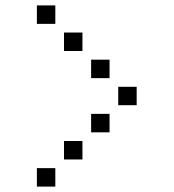

<svg xmlns="http://www.w3.org/2000/svg" viewBox="-20 -704 640 708"><path d="M117 -684Q116 -684 116 -684Q116 -684 116 -683V-617Q116 -616 116 -616Q116 -616 117 -616H183Q184 -616 184 -616Q184 -616 184 -617V-683Q184 -684 184 -684Q184 -684 183 -684ZM217 -584Q216 -584 216 -584Q216 -584 216 -583V-517Q216 -516 216 -516Q216 -516 217 -516H283Q284 -516 284 -516Q284 -516 284 -517V-583Q284 -584 284 -584Q284 -584 283 -584ZM317 -484Q316 -484 316 -484Q316 -484 316 -483V-417Q316 -416 316 -416Q316 -416 317 -416H383Q384 -416 384 -416Q384 -416 384 -417V-483Q384 -484 384 -484Q384 -484 383 -484ZM417 -384Q416 -384 416 -384Q416 -384 416 -383V-317Q416 -316 416 -316Q416 -316 417 -316H483Q484 -316 484 -316Q484 -316 484 -317V-383Q484 -384 484 -384Q484 -384 483 -384ZM317 -284Q316 -284 316 -284Q316 -284 316 -283V-217Q316 -216 316 -216Q316 -216 317 -216H383Q384 -216 384 -216Q384 -216 384 -217V-283Q384 -284 384 -284Q384 -284 383 -284ZM217 -184Q216 -184 216 -184Q216 -184 216 -183V-117Q216 -116 216 -116Q216 -116 217 -116H283Q284 -116 284 -116Q284 -116 284 -117V-183Q284 -184 284 -184Q284 -184 283 -184ZM117 -84Q116 -84 116 -84Q116 -84 116 -83V-17Q116 -16 116 -16Q116 -16 117 -16H183Q184 -16 184 -16Q184 -16 184 -17V-83Q184 -84 184 -84Q184 -84 183 -84Z"/></svg>

Font: Doto SemiBold
Style: Regular
Weight: 600
Monospace: yes
Version: Version 1.000